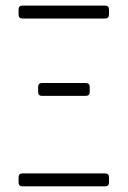

<svg xmlns="http://www.w3.org/2000/svg" viewBox="-20 -656 449 676"><path d="M59.1 -636.2H350.1Q363.8 -636.2 363.8 -622.6V-605.5Q363.8 -590.8 350.1 -590.8H59.1Q45.4 -590.8 45.4 -605.5V-622.6Q45.4 -636.2 59.1 -636.2ZM127.9 -363.8H281.2Q295.9 -363.8 295.9 -350.1V-332Q295.9 -318.4 281.2 -318.4H127.9Q114.3 -318.4 114.3 -332V-350.1Q114.3 -363.8 127.9 -363.8ZM59.1 -45.4H350.1Q363.8 -45.4 363.8 -31.7V-13.7Q363.8 0 350.1 0H59.1Q45.4 0 45.4 -13.7V-31.7Q45.4 -45.4 59.1 -45.4Z"/></svg>

Font: GOSTRUS
Style: type A
Weight: 200
Designer: Юрий и Татьяна Кривогуз
Version: Version 01.0